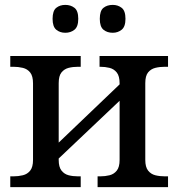

<svg xmlns="http://www.w3.org/2000/svg" viewBox="-20 -765 729 785"><path d="M441 -631Q418 -631 403 -643.5Q388 -656 388 -688Q388 -721 403 -733Q418 -745 441 -745Q462 -745 477.5 -733Q493 -721 493 -688Q493 -656 477.5 -643.5Q462 -631 441 -631ZM247 -631Q225 -631 210 -643.5Q195 -656 195 -688Q195 -721 210 -733Q225 -745 247 -745Q269 -745 284.5 -733Q300 -721 300 -688Q300 -656 284.5 -643.5Q269 -631 247 -631ZM22 0V-44H35Q55 -44 73.5 -48.5Q92 -53 103.5 -67.5Q115 -82 115 -111V-424Q115 -454 103.5 -468.5Q92 -483 73.5 -487.5Q55 -492 35 -492H22V-536H310V-492H299Q278 -492 260.5 -487.5Q243 -483 231.5 -469Q220 -455 220 -425V-182L469 -420V-424Q469 -454 457.5 -468.5Q446 -483 428 -487.5Q410 -492 390 -492H387V-536H667V-492H654Q633 -492 615 -487.5Q597 -483 585.5 -469Q574 -455 574 -425V-111Q574 -82 585.5 -67.5Q597 -53 615 -48.5Q633 -44 654 -44H667V0H379V-44H390Q410 -44 428 -48.5Q446 -53 457.5 -67.5Q469 -82 469 -111V-353L220 -117V-111Q220 -82 231.5 -67.5Q243 -53 260.5 -48.5Q278 -44 299 -44H310V0Z"/></svg>

Font: ET Text
Style: Regular
Weight: 470
Designer: Monotype Design Team
Foundry: Monotype Imaging Inc.
Version: Version 2.009